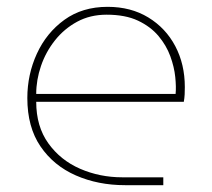

<svg xmlns="http://www.w3.org/2000/svg" viewBox="-20 -542 621 562"><path d="M346 0Q267 0 202 -28.5Q137 -57 98.5 -113.5Q60 -170 60 -255Q60 -324 88 -385Q116 -446 168.5 -484Q221 -522 295 -522Q363 -522 414 -491Q465 -460 493 -407Q521 -354 521 -287Q521 -276 520.5 -265.5Q520 -255 518 -244H86Q86 -172 121.5 -122.5Q157 -73 214.5 -48Q272 -23 338 -23H458V0ZM86 -267H494Q496 -287 493 -316.5Q490 -346 478.5 -377.5Q467 -409 444 -436.5Q421 -464 384 -481.5Q347 -499 292 -499Q244 -499 206 -478.5Q168 -458 141 -424Q114 -390 100 -349Q86 -308 86 -267Z"/></svg>

Font: MuseoModerno Thin
Style: Regular
Weight: 100
Designer: Pablo Cosgaya, Héctor Gatti, Marcela Romero, and the Authors of The MuseoModerno Project.
Foundry: Omnibus-Type Team
Version: Version 1.003